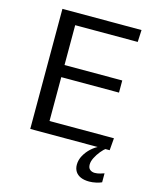

<svg xmlns="http://www.w3.org/2000/svg" viewBox="-132 -803 903 1098"><g transform="rotate(15 319.5 -253.5)"><path d="M99.1 0V-710.9H567.4L564 -639.6H193.8V-403.8H535.6V-332H193.8V-72.3H575.2L569.3 0ZM502.4 203.6Q472.2 203.6 451.4 194.6Q430.7 185.5 419.9 168.5Q409.2 151.4 409.2 128.4Q409.2 100.1 423.8 73.5Q438.5 46.9 461.4 26.1Q484.4 5.4 508.8 -4.9H549.8Q534.7 5.9 518.6 25.6Q502.4 45.4 491.2 67.6Q480 89.8 480 108.4Q480 128.9 491.7 138.2Q503.4 147.5 520 147.5Q535.6 147.5 551.5 142.8Q567.4 138.2 575.2 135.3V188.5Q562.5 194.3 541.7 199Q521 203.6 502.4 203.6Z"/></g></svg>

Font: Comme
Style: Regular
Weight: 400
Designer: Vernon Adams
Foundry: Vernon Adams
Version: Version 1.000;gftools[0.9.27]